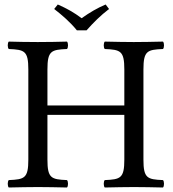

<svg xmlns="http://www.w3.org/2000/svg" viewBox="-20 -832 770 854"><path d="M618 -122V-523C618 -606 635 -611 705 -614C711 -620 711 -641 705 -647C664 -646 613 -645 575 -645C538 -645 490 -646 446 -647C440 -641 440 -620 446 -614C516 -611 533 -606 533 -523V-363H191V-523C191 -606 208 -611 278 -614C284 -620 284 -641 278 -647C240 -646 199 -645 148 -645C98 -645 57 -646 19 -647C13 -641 13 -620 19 -614C89 -611 106 -606 106 -523V-122C106 -39 89 -34 19 -31C13 -25 13 -4 19 2C63 1 111 0 149 0C185 0 234 1 278 2C284 -4 284 -25 278 -31C208 -34 191 -39 191 -122V-321H533V-122C533 -39 516 -34 446 -31C440 -25 440 -4 446 2C491 1 539 0 576 0C613 0 661 1 705 2C711 -4 711 -25 705 -31C635 -34 618 -39 618 -122ZM322 -697H365C395 -731 427 -763 465 -792L450 -812C412 -796 380 -777 343 -751C310 -776 276 -795 237 -812L221 -792C257 -764 292 -734 322 -697Z"/></svg>

Font: Libertinus Math
Style: Regular
Weight: 400
Designer: Philipp H. Poll, Khaled Hosny
Foundry: Caleb Maclennan
Version: Version 7.050;RELEASE